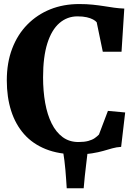

<svg xmlns="http://www.w3.org/2000/svg" viewBox="-20 -772 700 974"><path d="M318.5 183Q317 161.5 315.5 138Q314 114.5 311.8 90.2Q309.5 66 306.8 43Q304 20 300.5 -0.5H424.5Q421.5 27 417.5 58.5Q413.5 90 410.2 121.8Q407 153.5 404.5 183ZM367 11Q278.5 11 212.2 -15.5Q146 -42 102.2 -91.5Q58.5 -141 36.5 -210Q14.5 -279 14.5 -364Q14.5 -454 41.8 -525.5Q69 -597 118.8 -647.5Q168.5 -698 235.2 -724.8Q302 -751.5 381.5 -751.5Q420 -751.5 450.8 -748.2Q481.5 -745 507.8 -740.8Q534 -736.5 559.2 -733Q584.5 -729.5 610.5 -728.5L596.5 -509.5H501.5L470.5 -659Q464.5 -666.5 452 -673.2Q439.5 -680 420 -684.5Q400.5 -689 373 -689Q321 -689 281.5 -655Q242 -621 220.2 -552.2Q198.5 -483.5 198.5 -379.5Q198.5 -310 209.2 -250Q220 -190 242 -145.8Q264 -101.5 297.8 -76.5Q331.5 -51.5 378 -51.5Q407.5 -51.5 427.8 -57Q448 -62.5 460.8 -71.5Q473.5 -80.5 482 -89.5L527.5 -209.5L615 -201.5L594.5 -27Q570.5 -25.5 549.5 -19.5Q528.5 -13.5 504.2 -6.5Q480 0.5 447 5.8Q414 11 367 11Z"/></svg>

Font: Merriweather 36pt ExtraBold
Style: Regular
Weight: 800
Designer: Eben Sorkin
Foundry: Eben Sorkin
Version: Version 2.100